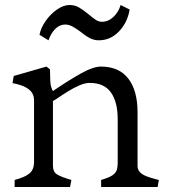

<svg xmlns="http://www.w3.org/2000/svg" viewBox="-20 -747 675 767"><path d="M116 -346.2V-99.5Q116 -69.8 97.8 -54.2Q79.5 -38.8 38.5 -28.2V0H259.8L265.2 -28.2Q223.5 -40.2 207.5 -50.5Q191.5 -60.8 191.5 -84.5V-343.5Q198.8 -347.5 205 -351.5Q228.2 -367.5 251.6 -382Q275 -396.5 297.6 -406.1Q320.2 -415.8 337.8 -415.8Q396.2 -415.8 423.2 -377.6Q450.2 -339.5 450.2 -271V-99.5V-97.5Q450 -74.8 444.8 -63.9Q439.5 -53 426 -44.8Q412.5 -36.5 384 -28.2V0H609.8L614.5 -28.2L610.5 -29Q581 -36.5 564.9 -42.9Q548.8 -49.2 539.1 -59.1Q529.5 -69 529.5 -84.5V-298Q529.5 -385.2 492.5 -433.1Q455.5 -481 383 -481Q352.8 -481 305.9 -455Q259 -429 198.5 -388.2L191.5 -383Q184 -396.8 182.1 -410.8Q180.2 -424.8 180.2 -449.5L179.5 -470L165.5 -481L34.8 -443.5L30 -415Q64.8 -408.2 82.9 -398.1Q101 -388 108.5 -375.4Q116 -362.8 116 -346.2ZM301.8 -620Q282.8 -634 268.8 -641.5Q254.8 -649 240.8 -649Q217.8 -649 200.2 -631Q182.8 -613 173.8 -586L137.8 -608Q142.8 -635 162.2 -663Q181.8 -691 207.8 -709Q233.8 -727 257.8 -727Q278.8 -727 295.2 -717.5Q311.8 -708 334.8 -689Q352.8 -674 363.8 -667Q374.8 -660 386.8 -660Q412.8 -660 433.2 -679.5Q453.8 -699 461.8 -727L497.8 -709Q489.8 -658 455.8 -622Q421.8 -586 374.8 -586Q355.8 -586 339.2 -594.5Q322.8 -603 301.8 -620Z"/></svg>

Font: TMT Limkin
Style: Regular
Weight: 400
Designer: Gabriel Drozdov
Version: Version 1.000;Glyphs 3.1.2 (3151)